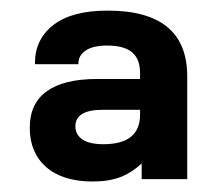

<svg xmlns="http://www.w3.org/2000/svg" viewBox="-20 -768 417 362"><path d="M333 -624V-430.2H247.1V-460Q228.5 -442.4 207 -434.1Q185.1 -425.8 154.8 -425.8Q98.1 -425.8 66.9 -453.1Q36.1 -480.5 36.1 -526.9Q36.1 -572.8 67.9 -595.7Q100.1 -619.1 163.1 -619.1H244.1V-629.9Q244.1 -656.7 229 -669.4Q213.9 -682.1 182.1 -682.1Q154.8 -682.1 141.1 -672.4Q127.9 -663.1 127.9 -648.9V-647H45.9V-648.9Q45.9 -694.3 81.1 -721.2Q115.7 -748 183.1 -748Q333 -748 333 -624ZM244.1 -551.8V-561H173.8Q122.1 -561 122.1 -529.8Q122.1 -514.2 135.7 -504.9Q148.9 -496.1 174.8 -496.1Q244.1 -496.1 244.1 -551.8Z"/></svg>

Font: D-DIN Exp
Style: DINExp-Bold
Weight: 700
Width: 7
Designer: Charles Nix
Foundry: Datto Inc.
Version: Version 1.00